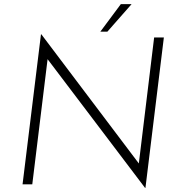

<svg xmlns="http://www.w3.org/2000/svg" viewBox="-20 -891 864 928"><path d="M772 -710 683 17H681L210 -605L136 0H89L178 -725H180L651 -101L725 -710ZM499 -738H465L564 -871H616Z"/></svg>

Font: Josefin Sans Light
Style: Italic
Weight: 300
Italic angle: -7°
Designer: Santiago Orozco
Foundry: Typemade
Version: Version 2.000